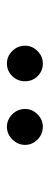

<svg xmlns="http://www.w3.org/2000/svg" viewBox="180 -884 141 540"><g transform="rotate(-90 250.0 -614.5)"><path d="M198 -650Q213 -635 213 -614Q213 -594 198 -579Q183 -564 163 -564Q142 -564 127 -579Q112 -594 112 -614Q112 -634 127 -649.5Q142 -665 163 -665Q183 -665 198 -650ZM376 -650Q391 -635 391 -614Q391 -594 376 -579Q361 -564 341 -564Q320 -564 305.5 -578.5Q291 -593 291 -614Q291 -635 305.5 -650Q320 -665 341 -665Q361 -665 376 -650Z"/></g></svg>

Font: Inconsolata
Style: Regular
Weight: 400
Designer: Raph Levien, Kirill Tkachev
Foundry: Cyreal
Version: Version 1.013